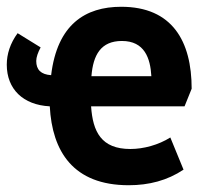

<svg xmlns="http://www.w3.org/2000/svg" viewBox="-20 -537 625 567"><path d="M360 10C420 10 474 -4 522 -36L483 -131C448 -109 404 -97 365 -97C279 -97 254 -148 249 -223H525L546 -275C546 -415 489 -517 338 -517C232 -517 149 -465 131 -315C101 -317 87 -331 87 -357C87 -368 92 -382 100 -397L32 -439C10 -409 0 -377 0 -346C0 -274 48 -227 127 -223C134 -90 196 10 360 10ZM427 -312H250C255 -375 278 -416 340 -416C407 -416 424 -365 427 -312Z"/></svg>

Font: Finlandica SemiBold
Style: Regular
Weight: 600
Designer: Niklas Ekholm, Juho Hiilivirta, Jaakko Suomalainen
Foundry: Helsinki Type Studio
Version: Version 2.000;Glyphs 3.2 (3202)